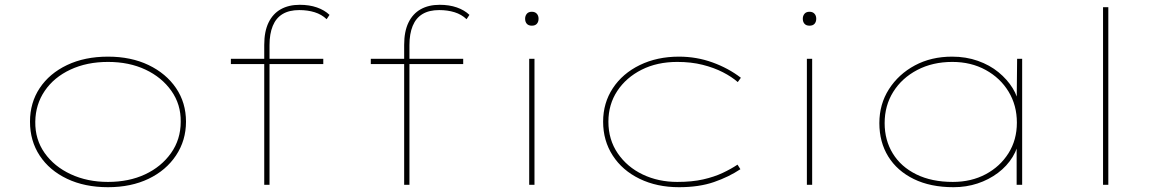

<svg xmlns="http://www.w3.org/2000/svg" viewBox="-20 -770 4813 800"><path d="M430 10Q333 10 259.5 -25Q186 -60 145.5 -121.5Q105 -183 105 -263Q105 -342 145.5 -403Q186 -464 259.5 -499Q333 -534 430 -534Q526 -534 599 -499Q672 -464 713.5 -403Q755 -342 755 -263Q755 -185 713.5 -122.5Q672 -60 599 -25Q526 10 430 10ZM430 -12Q517 -12 584.5 -43.5Q652 -75 692.5 -132Q733 -189 733 -263Q734 -335 694 -391.5Q654 -448 586 -480Q518 -512 430 -512Q342 -512 273.5 -480Q205 -448 166.5 -391.5Q128 -335 127 -263Q126 -189 166 -132.5Q206 -76 275 -44Q344 -12 430 -12Z M1081 0V-583Q1081 -639 1099 -676Q1117 -713 1150 -731.5Q1183 -750 1229 -750Q1269 -750 1300.5 -739Q1332 -728 1353 -708L1341 -690Q1320 -710 1291 -719Q1262 -728 1227 -728Q1185 -728 1157.5 -711.5Q1130 -695 1116.5 -662Q1103 -629 1103 -582V0H1092Q1090 0 1087.5 0Q1085 0 1081 0ZM942 -503V-525H1327V-503ZM1664 0V-583Q1664 -639 1682 -676Q1700 -713 1733 -731.5Q1766 -750 1812 -750Q1852 -750 1883.5 -739Q1915 -728 1936 -708L1924 -690Q1903 -710 1874 -719Q1845 -728 1810 -728Q1768 -728 1740.5 -711.5Q1713 -695 1699.5 -662Q1686 -629 1686 -582V0H1675Q1673 0 1670.5 0Q1668 0 1664 0ZM1525 -503V-525H1910V-503ZM2185 0V-525H2207V0ZM2196 -663Q2182 -663 2175 -671Q2168 -679 2168 -692Q2168 -704 2175 -712.5Q2182 -721 2196 -721Q2209 -721 2216.5 -713Q2224 -705 2224 -692Q2224 -679 2217 -671Q2210 -663 2196 -663Z M2809 10Q2717 10 2645 -25Q2573 -60 2533 -122Q2493 -184 2493 -263Q2493 -341 2533.5 -402.5Q2574 -464 2646 -499Q2718 -534 2809 -534Q2882 -534 2948.5 -510Q3015 -486 3067 -446L3054 -428Q3029 -450 2992 -469Q2955 -488 2907.5 -500Q2860 -512 2802 -512Q2718 -512 2653.5 -479.5Q2589 -447 2552 -391Q2515 -335 2515 -263Q2515 -188 2554 -131Q2593 -74 2658 -43Q2723 -12 2802 -12Q2864 -12 2910 -22.5Q2956 -33 2991 -49.5Q3026 -66 3053 -84L3065 -65Q3017 -33 2955 -11.5Q2893 10 2809 10Z M3342 0V-525H3364V0ZM3353 -663Q3339 -663 3332 -671Q3325 -679 3325 -692Q3325 -704 3332 -712.5Q3339 -721 3353 -721Q3366 -721 3373.5 -713Q3381 -705 3381 -692Q3381 -679 3374 -671Q3367 -663 3353 -663Z M3953 10Q3857 10 3787.5 -24Q3718 -58 3681 -118Q3644 -178 3644 -257Q3644 -336 3684 -398.5Q3724 -461 3792 -497.5Q3860 -534 3947 -534Q4005 -534 4054.5 -516.5Q4104 -499 4140.5 -469Q4177 -439 4199.5 -402.5Q4222 -366 4225 -329H4216L4218 -525H4239V0H4216V-186L4228 -201Q4223 -155 4199.5 -116.5Q4176 -78 4138 -49.5Q4100 -21 4053 -5.5Q4006 10 3953 10ZM3950 -12Q4027 -12 4087 -44Q4147 -76 4182 -131.5Q4217 -187 4217 -259Q4217 -331 4182.5 -388Q4148 -445 4087 -478.5Q4026 -512 3948 -512Q3866 -512 3802 -478.5Q3738 -445 3702 -387.5Q3666 -330 3666 -257Q3666 -186 3700 -130.5Q3734 -75 3798 -43.5Q3862 -12 3950 -12Z M4576 0V-740H4598V0Z"/></svg>

Font: Lexend Peta Thin
Style: Regular
Weight: 250
Version: Version 1.007